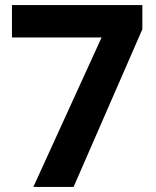

<svg xmlns="http://www.w3.org/2000/svg" viewBox="-20 -734 612 754"><path d="M111 0 379 -587H27V-714H539V-619L269 0Z"/></svg>

Font: Noto Sans Ol Chiki
Style: Bold
Weight: 700
Designer: Monotype Design Team, Lewis McGuffie
Foundry: Monotype Imaging Inc.
Version: Version 2.003; ttfautohint (v1.8.4.7-5d5b)